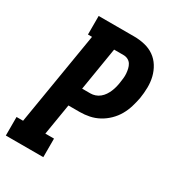

<svg xmlns="http://www.w3.org/2000/svg" viewBox="-178 -838 855 941"><g transform="rotate(30 250.0 -367.5)"><path d="M1 0V-105H38L125 -630H102V-735H303Q334 -735 363.5 -728Q393 -721 416.5 -704.5Q440 -688 455.5 -663Q471 -638 478 -609.5Q485 -581 484.5 -550Q484 -519 479 -488Q474 -462 466 -435.5Q458 -409 444 -384.5Q430 -360 409 -339.5Q388 -319 363 -305.5Q338 -292 311 -286.5Q284 -281 257 -281H193L164 -105H213V0ZM257 -386Q270 -386 283.5 -390.5Q297 -395 308.5 -404.5Q320 -414 328 -426Q336 -438 341.5 -451Q347 -464 350.5 -477.5Q354 -491 356 -505Q358 -518 359.5 -531.5Q361 -545 360 -558Q359 -571 356 -584Q353 -597 346.5 -607.5Q340 -618 328.5 -624Q317 -630 303 -630H250L210 -386Z"/></g></svg>

Font: Iosevka Curly Slab XBdObl
Style: Regular
Weight: 800
Italic angle: -9°
Monospace: yes
Designer: Belleve Invis
Foundry: Belleve Invis
Version: Version 11.1.0; ttfautohint (v1.8.3)